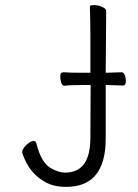

<svg xmlns="http://www.w3.org/2000/svg" viewBox="-20 -720 540 752"><path d="M239 12Q192 12 159 -6Q103 -36 77 -96Q67 -117 67 -124.5Q67 -132 74.5 -142.5Q82 -153 93 -160.5Q104 -168 112 -168Q120 -168 122 -160Q142 -79 182 -60Q210 -44 235 -44Q334 -44 334 -180L335 -387H330H307Q251 -387 233 -384Q224 -384 220 -395.5Q216 -407 216 -422Q216 -437 229 -437Q251 -435 307 -435H334V-589Q334 -623 332 -695Q332 -700 348 -700Q364 -700 380 -693Q396 -686 396 -677L394 -440V-435Q432 -436 457 -437Q464 -437 468.5 -426.5Q473 -416 473 -400.5Q473 -385 461 -385L399 -387H394V-177Q394 12 239 12ZM425 -386H426Q426 -386 425 -386Z"/></svg>

Font: LXGW WenKai Mono TC Light
Style: Regular
Weight: 300
Designer: LXGW / Fontworks Inc.
Foundry: LXGW / Fontworks Inc.
Version: Version 1.330